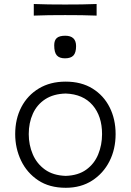

<svg xmlns="http://www.w3.org/2000/svg" viewBox="-20 -904 637 935"><path d="M300.5 10.5Q220.5 10.5 165.8 -26Q111 -62.5 82.5 -122.2Q54 -182 54 -251Q54 -325 84.2 -382.8Q114.5 -440.5 169.8 -473.5Q225 -506.5 299.5 -506.5Q376 -506.5 430.5 -472.8Q485 -439 514 -381.2Q543 -323.5 543 -251Q543 -177.5 513 -118.5Q483 -59.5 428.5 -24.5Q374 10.5 300.5 10.5ZM300 -47.5Q361 -49.5 400.2 -78Q439.5 -106.5 458.2 -152.2Q477 -198 477 -251Q477 -338.5 430.8 -392Q384.5 -445.5 300 -448.5Q240.5 -447 200.2 -420.8Q160 -394.5 140 -350.2Q120 -306 120 -251Q120 -198.5 139.5 -152.8Q159 -107 199 -78.2Q239 -49.5 300 -47.5ZM296.5 -620Q269 -620 256.5 -634.5Q244 -649 244 -683.5Q244 -708 256.8 -719Q269.5 -730 297.5 -730Q350.5 -730 350.5 -679.5Q350.5 -648 337.8 -634Q325 -620 296.5 -620ZM144.5 -828V-884.5Q179 -883 217.2 -882.5Q255.5 -882 297.5 -882Q339.5 -882 377.8 -882.5Q416 -883 450.5 -884.5V-828Q416 -829.5 377.8 -830Q339.5 -830.5 297.5 -830.5Q255.5 -830.5 217.2 -830Q179 -829.5 144.5 -828Z"/></svg>

Font: Commissioner Flair Light
Style: Regular
Weight: 300
Designer: Kostas Bartsokas
Foundry: Kostas Bartsokas
Version: Version 1.000; ttfautohint (v1.8.3)